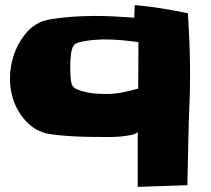

<svg xmlns="http://www.w3.org/2000/svg" viewBox="-20 -689 836 759"><path d="M731.4 -393.6Q731.4 -376 731 -357.4Q730.5 -338.9 730.5 -321.3Q726.6 -229.5 724.6 -139.2Q722.7 -48.8 720.7 43L524.4 49.8V-167Q516.6 -159.2 497.6 -155.3Q478.5 -151.4 457 -149.4Q435.5 -147.5 415 -147.5Q394.5 -147.5 384.8 -147.5Q366.2 -147.5 333.5 -147.9Q300.8 -148.4 266.1 -150.4Q231.4 -152.3 199.7 -155.8Q168 -159.2 151.4 -165Q119.1 -175.8 94.7 -198.2Q70.3 -220.7 53.2 -249.5Q36.1 -278.3 27.8 -311Q19.5 -343.8 19.5 -376V-381.8Q19.5 -411.1 26.9 -443.8Q34.2 -476.6 49.3 -506.8Q64.5 -537.1 86.4 -562Q108.4 -586.9 137.7 -600.6Q154.3 -608.4 183.6 -613.3Q212.9 -618.2 245.1 -621.1Q277.3 -624 307.1 -625Q336.9 -626 355.5 -626Q394.5 -626 433.1 -624Q471.7 -622.1 510.7 -619.1L512.7 -668.9Q567.4 -664.1 618.7 -655.8Q669.9 -647.5 722.7 -636.7Q726.6 -575.2 729 -515.1Q731.4 -455.1 731.4 -393.6ZM527.3 -522.5Q493.2 -527.3 458.5 -530.3Q423.8 -533.2 389.6 -533.2Q382.8 -533.2 365.7 -532.2Q348.6 -531.2 329.6 -528.8Q310.5 -526.4 293.9 -522Q277.3 -517.6 272.5 -510.7Q267.6 -504.9 264.6 -494.6Q261.7 -484.4 260.3 -472.7Q258.8 -460.9 258.3 -449.7Q257.8 -438.5 257.8 -430.7Q257.8 -413.1 258.3 -393.1Q258.8 -373 263.7 -356.4Q267.6 -342.8 285.2 -335.4Q302.7 -328.1 324.7 -323.7Q346.7 -319.3 368.2 -318.4Q389.6 -317.4 400.4 -317.4Q431.6 -317.4 463.9 -323.7Q496.1 -330.1 526.4 -338.9Z"/></svg>

Font: Slackey
Style: Regular
Weight: 400
Designer: Squid
Foundry: Font Diner, Inc DBA Sideshow
Version: Version 1.001